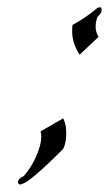

<svg xmlns="http://www.w3.org/2000/svg" viewBox="-20 -393 295 516"><path d="M194 -246Q174 -277 174 -307Q174 -312 174 -316.5Q174 -321 175 -326Q175 -326 185.5 -332Q196 -338 210 -347.5Q224 -357 235 -366Q242 -373 246 -373Q253 -375 253 -368V-366Q253 -357 242 -348Q242 -348 239.5 -340Q237 -332 237 -321Q237 -314 239 -307Q241 -300 245 -294ZM34 103Q28 101 28 96Q30 86 44 80Q65 56 78 25.5Q91 -5 91 -26Q91 -32 89 -40L150 -75Q155 -64 156.5 -54Q158 -44 158 -34Q158 -24 156.5 -14Q155 -4 150 7Q150 7 138 19Q126 31 108.5 47.5Q91 64 74 78.5Q57 93 47 98Q37 103 34 103Z"/></svg>

Font: Kings
Style: Regular
Weight: 400
Designer: Robert E. Leuschke
Foundry: Robert E. Leuschke
Version: Version 1.010; ttfautohint (v1.8.3)